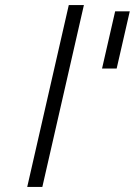

<svg xmlns="http://www.w3.org/2000/svg" viewBox="-20 -742 535 762"><path d="M253 -722H313L148 0H88ZM443 -470H385L437 -697H495Z"/></svg>

Font: Panefresco 250wt
Style: Italic
Weight: 300
Version: Version 1.000